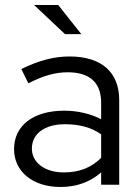

<svg xmlns="http://www.w3.org/2000/svg" viewBox="-20 -736 556 765"><path d="M239 -600H304L212 -716H116ZM221 9C284 9 338 -10 383 -49V0H455V-337C455 -449 384 -511 257 -511C196 -511 137 -496 65 -461L93 -404C153 -435 201 -448 250 -448C337 -448 383 -407 383 -327V-261C340 -283 289 -295 236 -295C113 -295 36 -236 36 -142C36 -52 111 9 221 9ZM107 -144C107 -203 158 -241 238 -241C296 -241 342 -229 383 -201V-107C343 -67 294 -49 234 -49C159 -49 107 -88 107 -144Z"/></svg>

Font: Red Hat Display
Style: Regular
Weight: 400
Designer: Pentagram, MCKL
Foundry: Pentagram, MCKL
Version: Version 1.023